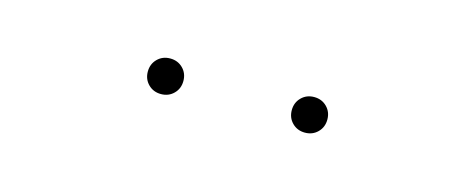

<svg xmlns="http://www.w3.org/2000/svg" viewBox="-21 -757 543 219"><g transform="rotate(15 250.0 -648.0)"><path d="M350 -633Q344 -627 335 -627Q326 -627 320 -633Q314 -639 314 -648Q314 -657 320 -663Q326 -669 335 -669Q344 -669 350 -663Q356 -657 356 -648Q356 -639 350 -633ZM180 -633Q174 -627 165 -627Q156 -627 150 -633Q144 -639 144 -648Q144 -657 150 -663Q156 -669 165 -669Q174 -669 180 -663Q186 -657 186 -648Q186 -639 180 -633Z"/></g></svg>

Font: Cantarell Thin
Style: Regular
Weight: 100
Designer: Dave Crossland, Nikolaus Waxweiler, Florian Fecher, Jacques Le Bailly, Eben Sorkin, Alexei Vanyashin, Alexios Zavras, Em
Version: Version 0.303